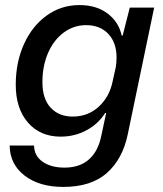

<svg xmlns="http://www.w3.org/2000/svg" viewBox="-20 -559 643 756"><path d="M18 14H114Q115 55 148 78Q181 101 234 101Q294 101 330.5 68.5Q367 36 379 -25L398 -114H394Q367 -71 320.5 -46Q274 -21 219 -21Q138 -21 90 -76.5Q42 -132 42 -225Q42 -314 74.5 -385.5Q107 -457 164 -498Q221 -539 293 -539Q360 -539 404 -505.5Q448 -472 459 -419H463L491 -529H587L483 -30Q463 67 401 122Q339 177 229 177Q135 177 77 132.5Q19 88 18 14ZM424 -241 436 -295Q439 -315 439 -332Q439 -391 406.5 -425.5Q374 -460 319 -460Q270 -460 230.5 -430.5Q191 -401 169 -350Q147 -299 147 -235Q147 -170 179.5 -135Q212 -100 266 -100Q327 -100 369.5 -139.5Q412 -179 424 -241Z"/></svg>

Font: Mona Sans Medium
Style: Italic
Weight: 500
Italic angle: -11.7°
Designer: Deni Anggara
Foundry: GitHub
Version: Version 2.000